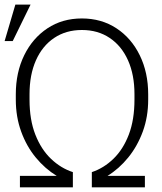

<svg xmlns="http://www.w3.org/2000/svg" viewBox="-26 -800 694 820"><path d="M59.1 0V-48.8H216.3Q166.5 -79.1 127 -127Q87.4 -174.8 64.5 -237.8Q41.5 -300.8 41.5 -374.5V-397Q41.5 -490.7 77.4 -564Q113.3 -637.2 176.8 -679.2Q240.2 -721.2 323.7 -721.2Q407.2 -721.2 471.2 -679.2Q535.2 -637.2 571 -563.7Q606.9 -490.2 606.9 -397V-374.5Q606.9 -301.3 584 -238.5Q561 -175.8 521.7 -127.4Q482.4 -79.1 433.1 -48.8H592.8V0H366.2V-64.9Q417.5 -82 458.7 -122.1Q500 -162.1 524.2 -225.3Q548.3 -288.6 548.3 -374.5V-397.9Q548.3 -480.5 520.8 -542.2Q493.2 -604 442.6 -637.9Q392.1 -671.9 323.7 -671.9Q255.9 -671.9 205.3 -637.9Q154.8 -604 127.4 -542.2Q100.1 -480.5 100.1 -397.9V-374.5Q100.1 -288.1 125 -224.9Q149.9 -161.6 191.9 -121.6Q233.9 -81.5 285.2 -64.9V0ZM-6.3 -624.5 39.6 -780.3H104.5L28.3 -624.5Z"/></svg>

Font: Roboto Slab LO Light
Style: Regular
Weight: 300
Designer: Google
Version: Version 2.000